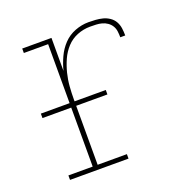

<svg xmlns="http://www.w3.org/2000/svg" viewBox="-103 -633 705 728"><g transform="rotate(-20 250.0 -269.0)"><path d="M59 0V-18H157V-512H59V-530H177V-397Q184 -424 196 -450Q208 -476 227.5 -496.5Q247 -517 274 -527.5Q301 -538 329 -538Q343 -538 357.5 -537Q372 -536 386 -532.5Q400 -529 412.5 -520.5Q425 -512 432 -499.5Q439 -487 441 -472.5Q443 -458 443 -443H423Q423 -455 421.5 -467Q420 -479 414 -489Q408 -499 398 -506Q388 -513 376.5 -516Q365 -519 353 -519.5Q341 -520 329 -520Q302 -520 277 -510Q252 -500 234 -480.5Q216 -461 205 -436.5Q194 -412 187.5 -386Q181 -360 179 -333.5Q177 -307 177 -281V-18H295V0ZM41 -256V-274H303V-256Z"/></g></svg>

Font: Iosevka Slab Thin
Style: Regular
Weight: 100
Monospace: yes
Designer: Belleve Invis
Foundry: Belleve Invis
Version: Version 11.1.0; ttfautohint (v1.8.3)